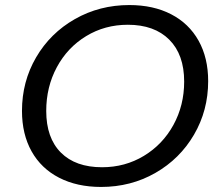

<svg xmlns="http://www.w3.org/2000/svg" viewBox="-20 -730 875 760"><path d="M67 -291Q67 -407 123 -503Q179 -599 276.5 -654.5Q374 -710 492 -710Q587 -710 657.5 -673.5Q728 -637 766 -569Q804 -501 804 -409Q804 -293 748 -197Q692 -101 595 -45.5Q498 10 380 10Q285 10 214 -26.5Q143 -63 105 -131Q67 -199 67 -291ZM709 -407Q709 -514 650 -573Q591 -632 486 -632Q395 -632 321 -587Q247 -542 205 -464Q163 -386 163 -291Q163 -184 221 -126Q279 -68 384 -68Q475 -68 549.5 -113Q624 -158 666.5 -235.5Q709 -313 709 -407Z"/></svg>

Font: Kodchasan Medium
Style: Italic
Weight: 500
Italic angle: -10°
Version: Version 1.000; ttfautohint (v1.6)